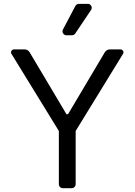

<svg xmlns="http://www.w3.org/2000/svg" viewBox="-20 -986 705 1006"><path d="M288.4 -21V-299.7L40.1 -703.8Q37.6 -707.4 37.6 -712Q37.6 -718 42.3 -722.7Q46.9 -727.3 53.3 -727.3H108.7Q116.8 -727.3 124.1 -723.2Q131.4 -719.1 135.3 -712L328.1 -387.8H336.6L529.1 -712Q533.4 -719.1 540.7 -723.2Q547.9 -727.3 556.1 -727.3H611.2Q617.9 -727.3 622.5 -722.7Q627.1 -718 627.1 -712Q627.1 -707.4 624.6 -703.8L376.4 -299.7V-21Q376.4 -12.4 370.4 -6.2Q364.3 0 355.5 0H308.9Q300.4 0 294.4 -6.2Q288.4 -12.4 288.4 -21ZM307.5 -822.1Q307.5 -813.6 313.6 -807.4Q319.6 -801.1 328.5 -801.1H356.9Q362.2 -801.1 366.8 -803.6Q371.4 -806.1 374.3 -810.4L457 -933.6Q460.6 -938.6 460.6 -945Q460.6 -953.5 454.7 -959.7Q448.9 -965.9 440 -965.9H393.5Q387.8 -965.9 382.8 -962.9Q377.8 -959.9 375 -954.9L310 -831.7Q307.5 -827.1 307.5 -822.1Z"/></svg>

Font: DeltaSans
Style: Regular
Weight: 400
Designer: Rasmus Andersson
Foundry: rsms
Version: Version 3.012